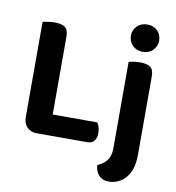

<svg xmlns="http://www.w3.org/2000/svg" viewBox="-94 -777 970 1056"><g transform="rotate(10 390.5 -249.0)"><path d="M73.2 -412.4H216.5V-6.7L149.5 2Q114.7 2 93.9 -18.8Q73.2 -39.5 73.2 -74.4ZM149.5 2V-114.9H465.3Q471.6 -106.3 476.6 -91.3Q481.5 -76.4 481.5 -58.8Q481.5 -28.6 467.9 -13.3Q454.3 2 430.7 2ZM216.5 -239.6H73.2V-607.3Q82.8 -609.3 101.9 -612.5Q120.9 -615.6 139.5 -615.6Q180 -615.6 198.3 -601.5Q216.5 -587.4 216.5 -548.3ZM506.3 117Q530.3 105.3 546 91.3Q561.7 77.3 569.6 57.2Q577.4 37 577.4 5.6V-256.1H716.8V21.2Q716.8 83.9 697.1 122Q677.5 160.1 647.2 177.5Q616.9 195 584.7 195Q547.8 195 527.7 172.6Q507.7 150.2 506.3 117ZM564.7 -616.6Q564.7 -648.8 587 -670.9Q609.3 -693 643.8 -693Q678.7 -693 700.6 -670.9Q722.5 -648.8 722.5 -616.6Q722.5 -585 700.6 -562.6Q678.7 -540.2 643.8 -540.2Q609.3 -540.2 587 -562.6Q564.7 -585 564.7 -616.6ZM716.8 -188.3 577.4 -192V-472.5Q586.4 -475.2 603.5 -478Q620.6 -480.9 640.5 -480.9Q680.6 -480.9 698.7 -467.1Q716.8 -453.3 716.8 -415.5Z"/></g></svg>

Font: Baloo Tamma 2
Style: Regular
Weight: 400
Designer: Divya Kowshik, Shuchita Grover and Ek Type
Foundry: Ek Type
Version: Version 1.700